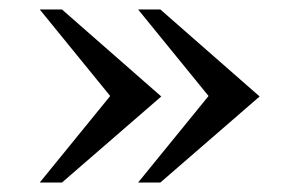

<svg xmlns="http://www.w3.org/2000/svg" viewBox="-20 -498 624 406"><path d="M529 -294 319 -112H272L421 -295L272 -478H319ZM321 -294 111 -112H64L213 -295L64 -478H111Z"/></svg>

Font: Sawarabi Mincho
Style: Regular
Weight: 400
Version: Version 1.00